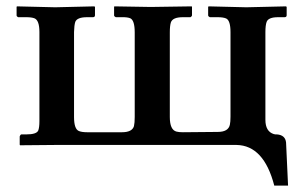

<svg xmlns="http://www.w3.org/2000/svg" viewBox="-20 -456 957 604"><path d="M814.9 -355V-79.1Q814.9 -42.5 841.3 -34.2Q846.7 -32.7 851.1 -33.2Q877.4 -31.2 879.9 -7.8L886.2 127.9H842.8Q810.1 1.5 724.1 0H154.8L43 1L42 -1V-26.9Q43.9 -32.2 46.9 -33.2H63Q94.2 -33.2 100.1 -44.9Q104 -54.2 104 -75.2V-355Q104 -392.1 88.4 -398.4Q79.1 -401.9 63 -401.9H37.1Q32.7 -403.8 32.2 -407.2V-434.1L33.2 -436L153.8 -433.1L276.9 -436L278.8 -434.1V-408.2Q278.8 -402.3 272.9 -401.9H253.9Q222.7 -401.9 216.8 -387.2Q213.4 -376.5 212.9 -355V-87.9Q212.9 -50.3 228 -43.9Q237.3 -40 253.9 -40H363.8Q395.5 -40 401.4 -59.1Q403.8 -69.3 403.8 -87.9V-354Q403.8 -391.6 390.1 -398.4Q380.9 -402.3 363.8 -401.9H344.2Q339.8 -403.8 338.9 -407.2V-434.1L339.8 -436L454.1 -434.1L583 -436L584 -434.1V-407.2Q582 -402.8 579.1 -401.9H555.2Q523.4 -401.9 517.6 -385.7Q514.2 -375 514.2 -354V-87.9Q514.2 -47.4 535.2 -42Q543 -40 555.2 -40L665 -41Q698.2 -41 703.1 -63.5Q705.1 -72.8 705.1 -88.9V-355Q705.1 -391.6 691.4 -397.9Q682.1 -401.9 665 -401.9H640.1Q635.7 -403.8 634.8 -407.2V-434.1L636.2 -436L754.9 -433.1L879.9 -436L881.8 -434.1V-408.2Q881.8 -402.3 876 -401.9H855Q824.2 -401.9 818.8 -387.2Q814.9 -376.5 814.9 -355Z"/></svg>

Font: Linux Libertine O
Style: Semibold
Weight: 700
Designer: Philipp H. Poll
Foundry: Philipp H. Poll
Version: Version 5.0.0